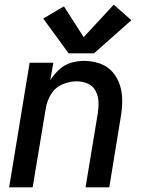

<svg xmlns="http://www.w3.org/2000/svg" viewBox="-20 -797 616 817"><path d="M19 0H119L175 -337Q180 -368 197.5 -396.5Q215 -425 245.5 -438Q276 -451 306 -451Q332 -451 354 -441Q376 -431 387 -410Q398 -389 399 -364Q400 -339 396 -314L344 0H445L494 -300Q500 -335 500 -369.5Q500 -404 490 -435.5Q480 -467 458 -491.5Q436 -516 404 -527Q372 -538 338 -538Q310 -538 282.5 -530Q255 -522 232.5 -501.5Q210 -481 194 -456L207 -530H106ZM272 -570H380L539 -711L464 -777L336 -639L252 -770L164 -718Z"/></svg>

Font: Iosevka Sparkle Medium Oblique
Style: Regular
Weight: 500
Italic angle: -9°
Designer: Belleve Invis
Foundry: Belleve Invis
Version: Version 4.5.0; ttfautohint (v1.8.3)